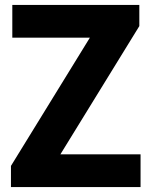

<svg xmlns="http://www.w3.org/2000/svg" viewBox="-20 -760 616 780"><path d="M24.5 0V-86L363 -636L365.5 -607H30V-740H546V-654L207.5 -104L205 -133H551V0Z"/></svg>

Font: Encode Sans SemiCondensed
Style: Bold
Weight: 700
Width: 4
Designer: Multiple Designers
Foundry: Impallari Type
Version: Version 3.002